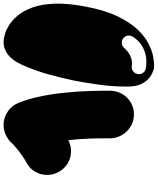

<svg xmlns="http://www.w3.org/2000/svg" viewBox="68 -728 859 1045"><g transform="rotate(90 497.5 -205.5)"><path d="M738 -148Q770 -164 803.5 -162.5Q837 -161 865.5 -143.5Q894 -126 911 -95Q928 -64 927 -29.5Q926 5 909 34Q892 63 860 80Q841 90 820 105Q799 120 782 134Q765 148 757 156Q738 180 706 194Q673 208 639 203.5Q605 199 577.5 178.5Q550 158 536 126Q515 75 501.5 12.5Q488 -50 481 -114.5Q474 -179 471.5 -235Q469 -291 469 -329.5Q469 -368 469 -378Q470 -414 487.5 -443Q505 -472 535 -489Q565 -506 601 -505Q636 -504 665 -486Q694 -468 711 -438Q728 -408 728 -373Q727 -330 729 -269.5Q731 -209 738 -148ZM349 -614Q390 -601 410.5 -577.5Q431 -554 438 -530Q445 -506 445.5 -489.5Q446 -473 446 -473Q447 -396 436 -316.5Q425 -237 413 -176Q400 -114 380 -41Q360 32 327 106Q327 106 318 124Q309 142 290.5 163.5Q272 185 242.5 197.5Q213 210 171 200Q171 200 154 195Q137 190 112 174.5Q87 159 61 129Q35 99 16.5 49.5Q-2 0 -5 -73Q-8 -146 12 -248Q32 -350 64.5 -417Q97 -484 135 -524Q173 -564 211 -583.5Q249 -603 280 -609Q311 -615 330 -614.5Q349 -614 349 -614ZM377 -522Q382 -537 374 -550.5Q366 -564 351 -569Q349 -569 331.5 -571.5Q314 -574 287.5 -571Q261 -568 232 -553Q203 -538 178 -504Q168 -490 168.5 -475Q169 -460 181 -449Q193 -438 209.5 -439Q226 -440 236 -452Q258 -476 279 -485Q300 -494 314 -494Q328 -494 330 -494Q346 -490 359.5 -498Q373 -506 377 -522Z"/></g></svg>

Font: Nikukyu
Style: Regular
Weight: 400
Version: Version 1.00